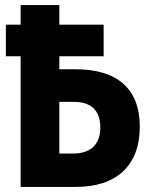

<svg xmlns="http://www.w3.org/2000/svg" viewBox="-20 -734 603 754"><path d="M61 0H278C436 0 529 -82 529 -237C529 -389 436 -462 277 -462H213V-513H387V-637H213V-714H61V-637H3V-513H61ZM213 -131V-334H270C338 -334 374 -300 374 -233C374 -167 336 -131 267 -131Z"/></svg>

Font: Noto Sans Mono SemiCondensed ExtraBold
Style: Regular
Weight: 800
Width: 4
Designer: Monotype Design Team
Foundry: Monotype Imaging Inc.
Version: Version 2.014